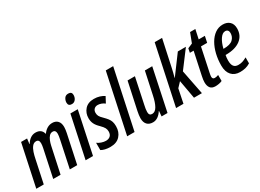

<svg xmlns="http://www.w3.org/2000/svg" viewBox="-31 -1451 2919 2153"><g transform="rotate(-30 1428.5 -375.0)"><path d="M-3.4 0 111.3 -540H189L180.7 -472.2H184.1Q205.6 -508.8 235.6 -529.5Q265.6 -550.3 302.2 -550.3Q379.4 -550.3 396.5 -481H398.9Q421.4 -513.2 451.7 -531.7Q481.9 -550.3 518.6 -550.3Q563 -550.3 588.6 -523.2Q614.3 -496.1 614.3 -443.8Q614.3 -428.2 611.6 -408.7Q608.9 -389.2 605 -369.6L526.4 0H430.7L504.4 -347.7Q508.3 -366.7 511 -384.5Q513.7 -402.3 513.7 -414.1Q513.7 -462.9 474.6 -462.9Q448.7 -462.9 430.7 -443.6Q412.6 -424.3 400.9 -394.8Q389.2 -365.2 382.8 -335L311 0H215.8L291 -354Q298.8 -390.1 298.8 -415Q298.8 -462.9 260.7 -462.9Q230.5 -462.9 210 -438Q189.5 -413.1 176.5 -374Q163.6 -335 155.3 -292L93.3 0Z M818.4 -622.1Q772 -622.1 772 -666Q772 -694.3 788.3 -720Q804.7 -745.6 838.9 -745.6Q884.8 -745.6 884.8 -703.1Q884.8 -669.9 866.7 -646Q848.6 -622.1 818.4 -622.1ZM635.3 0 750 -540H845.2L731 0Z M954.1 9.8Q914.1 9.8 884.3 2.4Q854.5 -4.9 835 -17.1V-111.3Q856 -95.2 886.2 -85Q916.5 -74.7 942.9 -74.7Q979 -74.7 1000 -94.2Q1021 -113.8 1021 -151.4Q1021 -176.3 1010.3 -197.3Q999.5 -218.3 966.3 -251.5Q930.7 -285.2 914.8 -317.6Q898.9 -350.1 898.9 -391.1Q898.9 -457.5 940.2 -503.9Q981.4 -550.3 1058.1 -550.3Q1098.1 -550.3 1132.1 -539.6Q1166 -528.8 1189.9 -512.2L1149.9 -437Q1129.9 -453.1 1106.2 -461.4Q1082.5 -469.7 1062 -469.7Q1032.2 -469.7 1014.6 -451.9Q997.1 -434.1 997.1 -404.8Q997.1 -380.4 1006.8 -361.3Q1016.6 -342.3 1047.4 -313Q1072.8 -287.6 1089.4 -266.4Q1106 -245.1 1114 -220.7Q1122.1 -196.3 1122.1 -161.1Q1122.1 -85.9 1078.1 -38.1Q1034.2 9.8 954.1 9.8Z M1173.3 0 1335 -759.8H1430.7L1269 0Z M1504.9 9.8Q1455.6 9.8 1429.4 -18.6Q1403.3 -46.9 1403.3 -99.6Q1403.3 -117.7 1406.7 -141.6Q1410.2 -165.5 1414.6 -187.5L1490.2 -540H1585.4L1515.1 -206.5Q1509.8 -183.6 1506.6 -162.4Q1503.4 -141.1 1503.4 -123Q1503.4 -76.7 1542 -76.7Q1582.5 -76.7 1609.1 -123.5Q1635.7 -170.4 1652.8 -252.9L1714.4 -540H1809.6L1695.8 0H1619.1L1624.5 -67.4H1621.6Q1598.6 -30.8 1568.8 -10.5Q1539.1 9.8 1504.9 9.8Z M1806.6 0 1968.3 -759.8H2064L1988.8 -410.6Q1983.9 -387.2 1977.1 -359.9Q1970.2 -332.5 1961.4 -300.8H1963.9L2141.1 -540H2245.6L2078.6 -317.9L2141.1 0H2038.6L1995.6 -239.3L1939 -179.2L1902.3 0Z M2313.5 9.8Q2266.6 9.8 2246.6 -17.1Q2226.6 -43.9 2226.6 -88.9Q2226.6 -120.6 2236.3 -165.5L2298.8 -459H2250L2260.7 -511.7L2322.3 -538.1L2368.7 -659.7H2437L2411.1 -540H2491.2L2474.1 -459H2394L2330.1 -155.8Q2327.1 -141.6 2325 -129.2Q2322.8 -116.7 2322.8 -107.9Q2322.8 -75.2 2352.5 -75.2Q2360.8 -75.2 2374.3 -77.6Q2387.7 -80.1 2400.4 -85.4V-7.8Q2381.3 1.5 2356.9 5.6Q2332.5 9.8 2313.5 9.8Z M2632.3 9.8Q2562.5 9.8 2522.9 -34.2Q2483.4 -78.1 2483.4 -158.7Q2483.4 -235.4 2500.2 -305.7Q2517.1 -376 2548.8 -430.9Q2580.6 -485.8 2625.5 -517.8Q2670.4 -549.8 2726.6 -549.8Q2780.8 -549.8 2813.5 -519.3Q2846.2 -488.8 2846.2 -431.6Q2846.2 -340.3 2778.6 -289.1Q2710.9 -237.8 2592.3 -237.8H2585Q2578.1 -203.6 2578.1 -169.9Q2578.1 -116.7 2597.4 -93Q2616.7 -69.3 2655.3 -69.3Q2684.6 -69.3 2709 -76.9Q2733.4 -84.5 2765.6 -102.5V-25.4Q2734.9 -5.9 2701.9 2Q2668.9 9.8 2632.3 9.8ZM2598.6 -309.1H2602.1Q2686 -309.1 2721.2 -341.8Q2756.3 -374.5 2756.3 -424.3Q2756.3 -446.3 2745.6 -459Q2734.9 -471.7 2713.4 -471.7Q2677.7 -471.7 2647 -427Q2616.2 -382.3 2598.6 -309.1Z"/></g></svg>

Font: Open Sans Condensed SemiBold
Style: Italic
Weight: 600
Width: 3
Italic angle: -12°
Designer: Monotype Design Team
Foundry: Monotype Imaging Inc.
Version: Version 3.000; ttfautohint (v1.8.4)